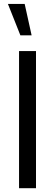

<svg xmlns="http://www.w3.org/2000/svg" viewBox="-20 -988 289 1008"><path d="M21.5 -967.5H109.5L146 -802.5H87ZM169 0V-720H80V0Z"/></svg>

Font: Hauora Medium
Style: Regular
Weight: 500
Designer: Wayne Shih
Foundry: WCYS
Version: Version 1.001;hotconv 1.0.109;makeotfexe 2.5.65596